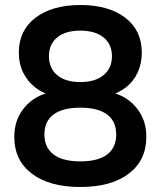

<svg xmlns="http://www.w3.org/2000/svg" viewBox="-20 -735 640 765"><path d="M300 10Q177 10 107 -43Q37 -96 37 -189Q37 -239 57.5 -277Q78 -315 113 -339Q148 -363 193 -369V-353Q152 -362 121 -386Q90 -410 72.5 -445.5Q55 -481 55 -525Q55 -614 121.5 -664.5Q188 -715 301 -715Q413 -715 479 -664.5Q545 -614 545 -525Q545 -481 528 -445Q511 -409 480 -385.5Q449 -362 409 -353V-369Q454 -363 488.5 -338.5Q523 -314 543 -276.5Q563 -239 563 -190Q563 -96 493 -43Q423 10 300 10ZM300 -92Q371 -92 407 -119.5Q443 -147 443 -199Q443 -252 406.5 -279Q370 -306 300 -306Q230 -306 193.5 -279Q157 -252 157 -199Q157 -147 193.5 -119.5Q230 -92 300 -92ZM300 -408Q359 -408 392.5 -435.5Q426 -463 426 -511Q426 -559 392.5 -586Q359 -613 300 -613Q241 -613 208 -586Q175 -559 175 -511Q175 -463 208 -435.5Q241 -408 300 -408Z"/></svg>

Font: Nunito Sans 12pt ExtraLight 11pt
Style: Bold
Weight: 700
Version: Version 3.101;gftools[0.9.27]